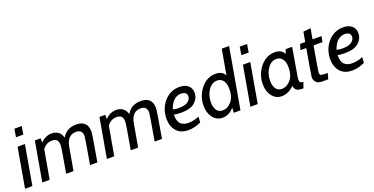

<svg xmlns="http://www.w3.org/2000/svg" viewBox="-26 -1489 4356 2237"><g transform="rotate(-20 2152.0 -370.0)"><path d="M207 -600H116L133 -700H224ZM101 0H10L96 -490H187Z M907 0H816Q872 -318 872 -340Q872 -420 794 -420Q685 -420 661 -284L611 0H520Q574 -306 574 -334Q574 -382 554.5 -401Q535 -420 497 -420Q420 -420 378 -356L315 0H224L310 -490H382V-438Q445 -500 518 -500Q621 -500 648 -402Q704 -500 823 -500Q965 -500 965 -360Q965 -331 907 0Z M1708 0H1617Q1673 -318 1673 -340Q1673 -420 1595 -420Q1486 -420 1462 -284L1412 0H1321Q1375 -306 1375 -334Q1375 -382 1355.5 -401Q1336 -420 1298 -420Q1221 -420 1179 -356L1116 0H1025L1111 -490H1183V-438Q1246 -500 1319 -500Q1422 -500 1449 -402Q1505 -500 1624 -500Q1766 -500 1766 -360Q1766 -331 1708 0Z M2250 -375Q2250 -309 2196 -259.5Q2142 -210 2022 -210Q1971 -210 1934 -218Q1934 -136 1967.5 -103Q2001 -70 2061 -70Q2134 -70 2196 -99L2192 -28Q2109 10 2037 10Q1939 10 1888 -49Q1837 -108 1837 -202Q1837 -322 1912.5 -411Q1988 -500 2104 -500Q2174 -500 2212 -466Q2250 -432 2250 -375ZM2095 -420Q1993 -420 1944 -281Q1951 -280 1960.5 -277Q1970 -274 1982 -272.5Q1994 -271 2014 -271Q2095 -271 2131 -299Q2167 -327 2167 -364Q2167 -392 2147 -406Q2127 -420 2095 -420Z M2681 0H2598L2602 -62Q2539 10 2458 10Q2385 10 2340 -48.5Q2295 -107 2295 -197Q2295 -315 2369.5 -407.5Q2444 -500 2553 -500Q2635 -500 2667 -438L2722 -750H2813ZM2543 -420Q2478 -420 2433.5 -356Q2389 -292 2389 -205Q2389 -145 2413.5 -107.5Q2438 -70 2488 -70Q2550 -70 2597.5 -125.5Q2645 -181 2645 -277Q2645 -349 2617 -384.5Q2589 -420 2543 -420Z M3001 -600H2910L2927 -700H3018ZM2895 0H2804L2890 -490H2981Z M3500 -490 3441 -143Q3437 -122 3437 -104Q3437 -80 3447.5 -71Q3458 -62 3484 -62L3459 10Q3433 10 3418.5 8.5Q3404 7 3387 0.5Q3370 -6 3360 -21.5Q3350 -37 3345 -62Q3316 -28 3274.5 -9Q3233 10 3192 10Q3119 10 3074 -48.5Q3029 -107 3029 -196Q3029 -315 3103.5 -407.5Q3178 -500 3287 -500Q3369 -500 3401 -438L3420 -490ZM3277 -420Q3212 -420 3167.5 -356Q3123 -292 3123 -205Q3123 -145 3147.5 -107.5Q3172 -70 3222 -70Q3284 -70 3331.5 -125.5Q3379 -181 3379 -277Q3379 -349 3351 -384.5Q3323 -420 3277 -420Z M3786 -62 3766 10H3691Q3640 10 3616.5 -15.5Q3593 -41 3593 -81Q3593 -98 3650 -420H3578L3598 -490H3662L3684 -611L3776 -620L3753 -490H3864L3851 -420H3740Q3687 -118 3687 -101Q3687 -75 3701.5 -68.5Q3716 -62 3762 -62Z M4280 -375Q4280 -309 4226 -259.5Q4172 -210 4052 -210Q4001 -210 3964 -218Q3964 -136 3997.5 -103Q4031 -70 4091 -70Q4164 -70 4226 -99L4222 -28Q4139 10 4067 10Q3969 10 3918 -49Q3867 -108 3867 -202Q3867 -322 3942.5 -411Q4018 -500 4134 -500Q4204 -500 4242 -466Q4280 -432 4280 -375ZM4125 -420Q4023 -420 3974 -281Q3981 -280 3990.5 -277Q4000 -274 4012 -272.5Q4024 -271 4044 -271Q4125 -271 4161 -299Q4197 -327 4197 -364Q4197 -392 4177 -406Q4157 -420 4125 -420Z"/></g></svg>

Font: Cabin
Style: Italic
Weight: 400
Designer: Pablo Impallari
Foundry: Pablo Impallari. www.impallari.com Igino Marini. www.ikern.com
Version: Version 1.005